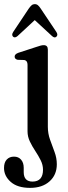

<svg xmlns="http://www.w3.org/2000/svg" viewBox="-42 -679 329 931"><path d="M190 -64.5Q190 -31.5 200.8 -1.5Q211.5 28.5 222.5 57.8Q233.5 87 233.5 117.5Q233.5 169 198.2 200.5Q163 232 104 232Q43 232 10.2 203.2Q-22.5 174.5 -22.5 135.5Q-22.5 108.5 -9.2 94.5Q4 80.5 26 80.5Q47.5 80.5 60.2 95.2Q73 110 73 134.5V155.5Q73 201.5 116 201.5Q166.5 201 166.5 144Q166.5 120.5 155.2 98Q144 75.5 129 53Q114 30.5 102.8 7Q91.5 -16.5 91.5 -42.5V-365Q91.5 -385 76 -388L43.5 -389Q29 -392.5 29 -404.5Q29 -416.5 47 -423L134.5 -451.5Q147 -455.5 154.8 -457.8Q162.5 -460 170 -460Q190 -460 190 -438.5ZM42.9 -504Q29.7 -493 21 -501.5Q12.7 -510.5 22.6 -525L97.9 -638Q105 -648 111.4 -653.5Q117.8 -659 126.5 -659Q135.6 -659 142 -653.5Q148.4 -648 155 -638L230.7 -525Q240.6 -510.5 232 -501.5Q223.3 -492.5 210.5 -504L126.5 -581.5Z"/></svg>

Font: Fraunces 72pt Soft
Style: Regular
Weight: 400
Version: Version 1.000;[b76b70a41]